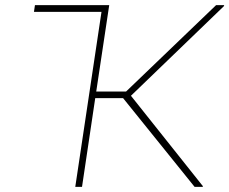

<svg xmlns="http://www.w3.org/2000/svg" viewBox="-20 -731 897 751"><path d="M461.4 -347.2H352.5L300.8 0H274.4L377 -684.6H112.8L116.7 -710.9H407.2L356.4 -373H473.1L825.2 -710.9H856L856.9 -708L492.2 -356.4L773.9 -2.4L772.5 0H741.2Z"/></svg>

Font: Roboto-ThinItalic
Style: Italic
Weight: 250
Italic angle: -12°
Designer: Google
Version: Version 1.100141; 2013; ttfautohint (v0.94.14-c901) -l 8 -r 